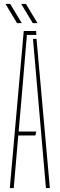

<svg xmlns="http://www.w3.org/2000/svg" viewBox="-20 -958 304 978"><path d="M30 0 101 -800H164L165 -780H117L90 -460L75 -288H165L160 -268H73L50 0ZM214 0 174 -461 148 -760H166L234 0ZM67 -840 8 -938H32L91 -840ZM147 -840 88 -938H112L171 -840Z"/></svg>

Font: Big Shoulders Stencil Display Thin Thin
Style: Regular
Weight: 250
Version: Version 2.001